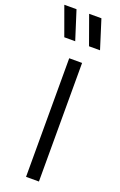

<svg xmlns="http://www.w3.org/2000/svg" viewBox="-212 -1018 665 1065"><g transform="rotate(20 120.0 -485.0)"><path d="M97 0V-700H173V0ZM242.5 -800H177.5L116.5 -969.5H189ZM96 -800H31.5L-30 -969.5H42Z"/></g></svg>

Font: Geologica Cursive ExtraLight
Style: Regular
Weight: 250
Designer: Sindre Bremnes, Frode Helland
Foundry: Monokrom Skriftforlag AS
Version: Version 1.010;gftools[0.9.28]